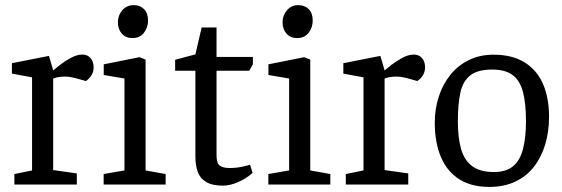

<svg xmlns="http://www.w3.org/2000/svg" viewBox="-20 -716 2179 745"><path d="M35.8 0V-40.7L104.4 -54.7V-415.9L26.2 -430.4V-470.8L170 -499.1L186.5 -442.6Q192.5 -448.3 211 -462.9Q229.5 -477.4 253.9 -490.9Q278.3 -504.3 299.3 -504.3Q319.6 -504.3 331.5 -490.5Q343.3 -476.8 343.3 -455.2Q343.3 -437.7 335.4 -424.7Q327.6 -411.6 313.5 -401.5L271.5 -413.3Q258.8 -416.4 249.9 -417.6Q241 -418.8 230 -418.8Q218.8 -418.8 206.7 -416.8Q194.7 -414.8 186.3 -411.1V-56.1L278.1 -43.2V0Z M382.2 0V-40.7L462.9 -54.7V-411.4L382.5 -425V-466.4L521.3 -494.1L544.9 -484.8V-54.7L622.7 -40.7V0ZM493.8 -568.2Q468 -568.2 452.7 -585.5Q437.4 -602.8 437.4 -629.9Q437.4 -656 454.4 -676.1Q471.5 -696.1 498.6 -696.1Q523.7 -696.1 539.1 -680.4Q554.4 -664.7 554.4 -636.2Q554.4 -609.3 538.5 -588.8Q522.5 -568.2 493.8 -568.2Z M845.8 4.3Q803.4 4.3 779.7 -10Q755.9 -24.4 747.1 -49.6Q738.2 -74.9 738.2 -106.9V-441.5H659.6V-484L738.2 -505L762.4 -609.4H820.2V-495H961.2V-466.6L947.2 -441.5H820.2V-113.8Q820.2 -82.5 832.7 -73.3Q845.3 -64.1 870.3 -64.1Q897.8 -64.1 921 -69.4Q944.2 -74.7 950.2 -76.9L960.1 -45Q935.8 -23.2 904 -9.4Q872.2 4.3 845.8 4.3Z M1021.2 0V-40.7L1101.9 -54.7V-411.4L1021.5 -425V-466.4L1160.3 -494.1L1183.9 -484.8V-54.7L1261.7 -40.7V0ZM1132.8 -568.2Q1107 -568.2 1091.7 -585.5Q1076.4 -602.8 1076.4 -629.9Q1076.4 -656 1093.4 -676.1Q1110.5 -696.1 1137.6 -696.1Q1162.7 -696.1 1178.1 -680.4Q1193.4 -664.7 1193.4 -636.2Q1193.4 -609.3 1177.5 -588.8Q1161.5 -568.2 1132.8 -568.2Z M1321.8 0V-40.7L1390.4 -54.7V-415.9L1312.2 -430.4V-470.8L1456 -499.1L1472.5 -442.6Q1478.5 -448.3 1497 -462.9Q1515.5 -477.4 1539.9 -490.9Q1564.3 -504.3 1585.3 -504.3Q1605.6 -504.3 1617.5 -490.5Q1629.3 -476.8 1629.3 -455.2Q1629.3 -437.7 1621.4 -424.7Q1613.6 -411.6 1599.5 -401.5L1557.5 -413.3Q1544.8 -416.4 1535.9 -417.6Q1527 -418.8 1516 -418.8Q1504.8 -418.8 1492.7 -416.8Q1480.7 -414.8 1472.3 -411.1V-56.1L1564.1 -43.2V0Z M1878.4 9.3Q1808.5 9.3 1761.4 -20.8Q1714.4 -50.9 1690.7 -107.1Q1667 -163.4 1667 -240Q1667 -293.5 1682.6 -341.3Q1698.2 -389 1727.4 -425.5Q1756.7 -462 1799.3 -482.9Q1841.9 -503.8 1895 -503.8Q1967.1 -503.8 2015 -474.3Q2062.9 -444.8 2086.7 -390.8Q2110.4 -336.8 2110.4 -263Q2110.4 -205.1 2095.6 -155.6Q2080.7 -106 2051.8 -68.9Q2022.9 -31.8 1979.3 -11.3Q1935.8 9.3 1878.4 9.3ZM1896.9 -48.5Q1945.1 -48.5 1972 -72Q1998.9 -95.5 2009.9 -140Q2020.9 -184.4 2020.9 -245.3Q2020.9 -315 2009.2 -359.3Q1997.4 -403.6 1969 -424.8Q1940.6 -446.1 1890.4 -446.1Q1833.6 -446.1 1804.9 -423.6Q1776.2 -401.1 1766.4 -356.8Q1756.6 -312.5 1756.6 -245.3Q1756.6 -182.8 1768.8 -139Q1780.9 -95.2 1811.4 -71.9Q1842 -48.5 1896.9 -48.5Z"/></svg>

Font: Faustina Light
Style: Regular
Weight: 300
Designer: Alfonso Garcia
Foundry: http://www.omnibus-type.com
Version: Version 1.200